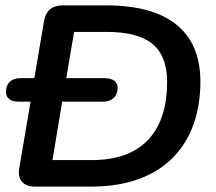

<svg xmlns="http://www.w3.org/2000/svg" viewBox="-20 -690 798 710"><path d="M109 0H318C590 0 721 -162 721 -388C721 -578 596 -670 374 -670H211C173 -670 150 -651 143 -613L107 -401H55C22 -401 2 -382 2 -350C2 -327 19 -314 50 -314H93L51 -67C44 -25 66 0 109 0ZM320 -98H174L210 -314H361C394 -314 415 -333 415 -366C415 -388 397 -401 366 -401H225L254 -572H374C523 -572 598 -519 598 -387C598 -214 515 -98 320 -98Z"/></svg>

Font: SN Pro Semibold
Style: Italic
Weight: 600
Italic angle: -9°
Designer: Tobias Whetton
Foundry: Supernotes
Version: Version 1.001;Glyphs 3.2 (3249)